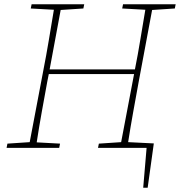

<svg xmlns="http://www.w3.org/2000/svg" viewBox="-20 -697 848 905"><path d="M556 -657 560 -677H808L804 -657L697 -650L634 -313Q621 -242 608 -170Q595 -98 584 -27L705 -21L676 188H655L671 0H442L446 -20L551 -27L612 -348H210L203 -313Q190 -242 177 -170Q164 -98 153 -26L263 -20L259 0H11L15 -20L120 -27L184 -364Q198 -435 210 -507Q222 -579 234 -651L125 -657L129 -677H377L373 -657L266 -650L214 -370H616Q630 -440 641.5 -510.5Q653 -581 665 -651Z"/></svg>

Font: Source Serif Pro ExtraLight
Style: Italic
Weight: 200
Italic angle: -12°
Designer: Frank Grießhammer
Foundry: Adobe Systems Incorporated
Version: Version 3.001;hotconv 1.0.111;makeotfexe 2.5.65597